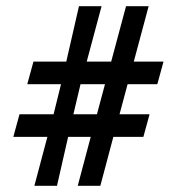

<svg xmlns="http://www.w3.org/2000/svg" viewBox="-20 -600 574 620"><path d="M23 -158H133L91 0H164L200 -158H273L231 0H304L346 -158H443L463 -231H366L392 -328H488L508 -401H412L460 -580H387L339 -401H260L308 -580H235L194 -401H88L68 -328H177L153 -231H43ZM217 -231 240 -328H319L293 -231Z"/></svg>

Font: Charger Sport
Style: Nrw
Weight: 400
Designer: Jasper
Foundry: Cannot Into Space Fonts
Version: Version 1.1